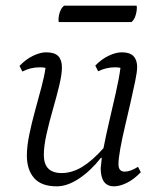

<svg xmlns="http://www.w3.org/2000/svg" viewBox="-20 -647 559 679"><path d="M181 12Q126 12 100.5 -17.5Q75 -47 75 -97Q75 -129 83.5 -170.5Q92 -212 104 -255.5Q116 -299 126.5 -338.5Q137 -378 141 -407Q132 -409 121 -409Q88 -409 59 -394L49 -414Q72 -438 97.5 -450Q123 -462 143 -462Q173 -462 186 -448.5Q199 -435 199 -409Q199 -384 189.5 -344.5Q180 -305 167 -260Q154 -215 144.5 -172.5Q135 -130 135 -99Q135 -35 198 -35Q235 -35 271 -57Q307 -79 346 -123Q354 -165 366 -216.5Q378 -268 389.5 -318.5Q401 -369 406 -407Q398 -409 387 -409Q356 -409 327 -395L317 -415Q339 -438 364.5 -450Q390 -462 411 -462Q439 -462 452 -448.5Q465 -435 465 -410Q465 -393 458 -359.5Q451 -326 441.5 -284Q432 -242 422 -200Q412 -158 405.5 -122Q399 -86 399 -66Q399 -40 421 -40Q441 -40 468 -57L478 -38Q453 -12 428 0Q403 12 383 12Q337 12 336 -51Q337 -65 340 -89H337Q301 -43 259.5 -15.5Q218 12 181 12ZM445 -569H188Q187 -571 187 -577Q187 -592 192.5 -606.5Q198 -621 207 -627H463Q463 -626 463.5 -624.5Q464 -623 464 -621Q464 -606 459 -591Q454 -576 445 -569Z"/></svg>

Font: Petrona Light
Style: Italic
Weight: 300
Italic angle: -9°
Designer: Ringo R. Seeber
Foundry: Ringo R. Seeber
Version: Version 2.001; ttfautohint (v1.8.3)